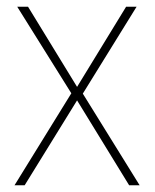

<svg xmlns="http://www.w3.org/2000/svg" viewBox="-20 -641 459 568"><path d="M191 -365 31 -621H63L208 -384L353 -621H384L225 -364L393 -93H362L208 -344L53 -93H23Z"/></svg>

Font: Noto Sans Kannada UI SemiCondensed Thin
Style: Regular
Weight: 100
Width: 4
Designer: Jelle Bosma - Monotype Design Team
Foundry: Monotype Imaging Inc.
Version: Version 2.005; ttfautohint (v1.8.4.7-5d5b)